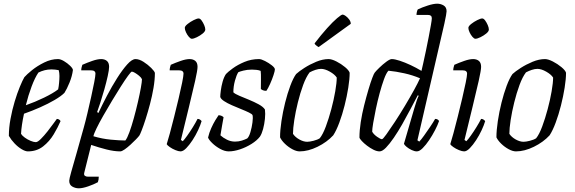

<svg xmlns="http://www.w3.org/2000/svg" viewBox="-20 -820 3112 1040"><path d="M131 0Q117 0 97 -12Q77 -24 58.5 -43.5Q40 -63 28 -84Q28 -128 37 -176.5Q46 -225 59.5 -270Q73 -315 87.5 -350Q102 -385 112 -402Q125 -417 153.5 -440Q182 -463 219.5 -481.5Q257 -500 294 -500Q308 -500 326.5 -489Q345 -478 359.5 -464Q374 -450 375 -441Q371 -408 356.5 -372.5Q342 -337 329 -317Q311 -299 276 -278.5Q241 -258 197 -238.5Q153 -219 110 -204Q96 -139 94 -95Q100 -85 114.5 -74.5Q129 -64 146 -57Q163 -50 174 -50Q184 -50 201.5 -67.5Q219 -85 237.5 -108.5Q256 -132 270 -151.5Q284 -171 288 -176Q302 -175 308 -164Q294 -131 271 -92.5Q248 -54 213.5 -27Q179 0 131 0ZM120 -250Q169 -267 218.5 -291Q268 -315 295 -336Q296 -342 298 -353Q300 -364 300 -371Q302 -391 302 -408.5Q302 -426 298 -440Q288 -442 278 -443Q268 -444 259 -444Q239 -444 221.5 -439.5Q204 -435 188 -427Q169 -399 151 -351Q133 -303 120 -250Z M407 200Q388 200 371.5 190.5Q355 181 355 159Q355 150 366 110.5Q377 71 395 9Q413 -53 434 -130Q443 -162 453.5 -206.5Q464 -251 474 -296Q484 -341 490.5 -375Q497 -409 497 -421Q497 -439 473 -439H420Q420 -446 422 -455Q424 -464 426 -469Q451 -480 479.5 -490Q508 -500 528 -500Q547 -500 559 -490Q571 -480 571 -458Q571 -442 563.5 -408Q556 -374 545 -335Q534 -296 523 -262.5Q512 -229 506 -213L513 -208Q533 -251 559.5 -301.5Q586 -352 614.5 -397Q643 -442 669 -471Q695 -500 714 -500Q734 -500 757.5 -485Q781 -470 799 -452Q817 -434 819 -425Q819 -388 811.5 -344Q804 -300 792.5 -256.5Q781 -213 769 -175.5Q757 -138 747.5 -114Q738 -90 735 -86Q730 -79 716.5 -65Q703 -51 686.5 -36Q670 -21 655 -10.5Q640 0 631 0Q598 0 556.5 -10.5Q515 -21 474 -35L437 113Q433 127 439.5 132Q446 137 456 137H515Q515 154 510 167Q488 179 457.5 189.5Q427 200 407 200ZM659 -59Q669 -71 681 -104Q693 -137 705 -180.5Q717 -224 727 -267.5Q737 -311 743 -344.5Q749 -378 749 -391Q745 -400 733.5 -409.5Q722 -419 711 -425.5Q700 -432 694 -432Q690 -432 673.5 -409.5Q657 -387 634.5 -351.5Q612 -316 587 -274.5Q562 -233 539.5 -193.5Q517 -154 502.5 -124Q488 -94 486 -82Q533 -68 580.5 -63.5Q628 -59 659 -59Z M958 0Q947 0 930 -7Q913 -14 899.5 -23.5Q886 -33 883 -39Q889 -57 900 -97.5Q911 -138 923.5 -188Q936 -238 947.5 -286.5Q959 -335 966.5 -372Q974 -409 974 -421Q974 -439 950 -439H899Q899 -446 901 -455Q903 -464 905 -469Q930 -480 958.5 -490Q987 -500 1007 -500Q1026 -500 1038 -490Q1050 -480 1050 -458Q1050 -440 1037 -382Q1024 -324 1003.5 -240.5Q983 -157 960 -62L970 -55Q979 -64 994 -85Q1009 -106 1024.5 -131Q1040 -156 1050 -176Q1058 -176 1063.5 -172Q1069 -168 1072 -164Q1066 -143 1053 -115Q1040 -87 1023 -61Q1006 -35 989 -17.5Q972 0 958 0ZM1019 -610Q1012 -610 1003 -620.5Q994 -631 987.5 -645Q981 -659 981 -669Q981 -678 996 -690Q1011 -702 1029 -711Q1047 -720 1056 -720Q1064 -720 1072 -709Q1080 -698 1086 -684Q1092 -670 1092 -660Q1092 -650 1078 -638.5Q1064 -627 1046.5 -618.5Q1029 -610 1019 -610Z M1219 0Q1197 0 1172.5 -13.5Q1148 -27 1129.5 -45Q1111 -63 1107 -75Q1113 -101 1124 -125.5Q1135 -150 1146.5 -169Q1158 -188 1164 -196Q1181 -195 1191 -185Q1188 -168 1183 -140.5Q1178 -113 1174 -87Q1188 -74 1209 -63.5Q1230 -53 1253 -53Q1273 -53 1290 -58.5Q1307 -64 1319 -70Q1329 -79 1336.5 -104.5Q1344 -130 1347.5 -156.5Q1351 -183 1348 -196Q1346 -202 1328.5 -210.5Q1311 -219 1286 -229Q1261 -239 1236 -250Q1211 -261 1193.5 -272.5Q1176 -284 1173 -295Q1173 -306 1176 -329.5Q1179 -353 1186 -378Q1193 -403 1204 -419Q1214 -430 1240.5 -449.5Q1267 -469 1304 -484.5Q1341 -500 1383 -500Q1395 -500 1415.5 -489.5Q1436 -479 1452.5 -466Q1469 -453 1469 -444Q1469 -436 1461.5 -413Q1454 -390 1443 -365.5Q1432 -341 1423 -328Q1412 -328 1404.5 -331Q1397 -334 1393 -338Q1393 -361 1393.5 -390Q1394 -419 1392 -436Q1383 -440 1370 -441.5Q1357 -443 1345 -443Q1319 -443 1298 -437.5Q1277 -432 1271 -429Q1261 -414 1252.5 -382.5Q1244 -351 1244 -320Q1253 -311 1277 -301Q1301 -291 1329 -279.5Q1357 -268 1381 -255Q1405 -242 1415 -227Q1418 -205 1415 -176Q1412 -147 1405 -121Q1398 -95 1388 -80Q1372 -59 1342.5 -40.5Q1313 -22 1280 -11Q1247 0 1219 0Z M1603 0Q1585 0 1563 -12Q1541 -24 1523 -41.5Q1505 -59 1497 -76Q1497 -114 1504.5 -164Q1512 -214 1524.5 -264Q1537 -314 1552.5 -355.5Q1568 -397 1584 -419Q1599 -433 1628.5 -452Q1658 -471 1693 -485.5Q1728 -500 1760 -500Q1777 -500 1802.5 -487Q1828 -474 1849 -456.5Q1870 -439 1874 -426Q1874 -392 1866.5 -345Q1859 -298 1846.5 -248.5Q1834 -199 1818 -156Q1802 -113 1785 -87Q1751 -50 1700 -25Q1649 0 1603 0ZM1644 -52Q1657 -52 1678.5 -57.5Q1700 -63 1712 -71Q1729 -92 1745 -135Q1761 -178 1774.5 -228.5Q1788 -279 1796 -325.5Q1804 -372 1804 -400Q1793 -417 1766.5 -432Q1740 -447 1719 -447Q1705 -447 1688.5 -441.5Q1672 -436 1657 -428Q1638 -403 1622 -359.5Q1606 -316 1593.5 -265.5Q1581 -215 1574 -169.5Q1567 -124 1567 -95Q1579 -77 1601.5 -64.5Q1624 -52 1644 -52ZM1706 -565Q1700 -568 1692 -574.5Q1684 -581 1684 -585Q1720 -632 1751.5 -667Q1783 -702 1806 -721.5Q1829 -741 1836 -741Q1842 -741 1852.5 -733.5Q1863 -726 1871.5 -714.5Q1880 -703 1880 -691Z M2036 0Q2021 0 2003 -9Q1985 -18 1968 -31Q1951 -44 1939.5 -56.5Q1928 -69 1927 -75Q1927 -113 1934 -158.5Q1941 -204 1952.5 -249.5Q1964 -295 1975.5 -334Q1987 -373 1996.5 -398Q2006 -423 2010 -427Q2017 -436 2035 -453.5Q2053 -471 2072.5 -485.5Q2092 -500 2102 -500Q2118 -500 2145.5 -491Q2173 -482 2204 -467.5Q2235 -453 2263 -436Q2266 -448 2272.5 -477.5Q2279 -507 2287 -544.5Q2295 -582 2302 -619Q2309 -656 2314 -684Q2319 -712 2319 -721Q2319 -739 2299 -739H2236Q2236 -746 2238 -755Q2240 -764 2243 -769Q2266 -780 2297 -790Q2328 -800 2348 -800Q2367 -800 2383 -790.5Q2399 -781 2399 -759Q2399 -755 2396 -736.5Q2393 -718 2387 -692L2241 -60L2251 -53Q2261 -63 2277 -85.5Q2293 -108 2310 -133Q2327 -158 2337 -176Q2346 -176 2351.5 -172Q2357 -168 2358 -164Q2351 -143 2336.5 -115Q2322 -87 2304.5 -61Q2287 -35 2269.5 -17.5Q2252 0 2238 0Q2225 0 2209.5 -7.5Q2194 -15 2182.5 -24.5Q2171 -34 2168 -41L2224 -233Q2231 -257 2237.5 -276Q2244 -295 2248 -301L2243 -304Q2225 -270 2203.5 -229Q2182 -188 2159 -147.5Q2136 -107 2113 -73.5Q2090 -40 2070.5 -20Q2051 0 2036 0ZM2049 -66Q2054 -66 2073 -92.5Q2092 -119 2119 -160Q2146 -201 2173.5 -247Q2201 -293 2223 -333Q2245 -373 2255 -396Q2215 -413 2170 -423Q2125 -433 2084 -437Q2072 -424 2060 -391Q2048 -358 2036.5 -315.5Q2025 -273 2016 -230Q2007 -187 2001.5 -154Q1996 -121 1996 -107Q2003 -93 2022 -79.5Q2041 -66 2049 -66Z M2494 0Q2483 0 2466 -7Q2449 -14 2435.5 -23.5Q2422 -33 2419 -39Q2425 -57 2436 -97.5Q2447 -138 2459.5 -188Q2472 -238 2483.5 -286.5Q2495 -335 2502.5 -372Q2510 -409 2510 -421Q2510 -439 2486 -439H2435Q2435 -446 2437 -455Q2439 -464 2441 -469Q2466 -480 2494.5 -490Q2523 -500 2543 -500Q2562 -500 2574 -490Q2586 -480 2586 -458Q2586 -440 2573 -382Q2560 -324 2539.5 -240.5Q2519 -157 2496 -62L2506 -55Q2515 -64 2530 -85Q2545 -106 2560.5 -131Q2576 -156 2586 -176Q2594 -176 2599.5 -172Q2605 -168 2608 -164Q2602 -143 2589 -115Q2576 -87 2559 -61Q2542 -35 2525 -17.5Q2508 0 2494 0ZM2555 -610Q2548 -610 2539 -620.5Q2530 -631 2523.5 -645Q2517 -659 2517 -669Q2517 -678 2532 -690Q2547 -702 2565 -711Q2583 -720 2592 -720Q2600 -720 2608 -709Q2616 -698 2622 -684Q2628 -670 2628 -660Q2628 -650 2614 -638.5Q2600 -627 2582.5 -618.5Q2565 -610 2555 -610Z M2775 0Q2757 0 2735 -12Q2713 -24 2695 -41.5Q2677 -59 2669 -76Q2669 -114 2676.5 -164Q2684 -214 2696.5 -264Q2709 -314 2724.5 -355.5Q2740 -397 2756 -419Q2771 -433 2800.5 -452Q2830 -471 2865 -485.5Q2900 -500 2932 -500Q2949 -500 2974.5 -487Q3000 -474 3021 -456.5Q3042 -439 3046 -426Q3046 -392 3038.5 -345Q3031 -298 3018.5 -248.5Q3006 -199 2990 -156Q2974 -113 2957 -87Q2923 -50 2872 -25Q2821 0 2775 0ZM2816 -52Q2829 -52 2850.5 -57.5Q2872 -63 2884 -71Q2901 -92 2917 -135Q2933 -178 2946.5 -228.5Q2960 -279 2968 -325.5Q2976 -372 2976 -400Q2965 -417 2938.5 -432Q2912 -447 2891 -447Q2877 -447 2860.5 -441.5Q2844 -436 2829 -428Q2810 -403 2794 -359.5Q2778 -316 2765.5 -265.5Q2753 -215 2746 -169.5Q2739 -124 2739 -95Q2751 -77 2773.5 -64.5Q2796 -52 2816 -52Z"/></svg>

Font: Texturina 72pt 72pt Light
Style: Italic
Weight: 300
Italic angle: -11°
Designer: Guillermo Torres Carreño
Foundry: Omnibus-Type
Version: Version 1.002; ttfautohint (v1.8.3)